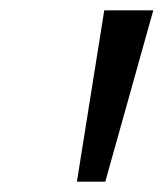

<svg xmlns="http://www.w3.org/2000/svg" viewBox="-20 -678 317 372"><path d="M129 -326 182 -658H277L184 -326Z"/></svg>

Font: EauTestInfant Semibold
Style: Italic
Weight: 600
Italic angle: -12°
Designer: Christian Thalmann (Catharsis Fonts)
Version: Version 0.001;PS 000.001;hotconv 1.0.88;makeotf.lib2.5.64775